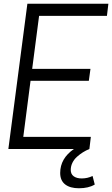

<svg xmlns="http://www.w3.org/2000/svg" viewBox="-20 -800 602 1031"><path d="M127 -779.8H562L554.2 -714.8H189.9L152.8 -430.2H465.8L457 -366.2H144L105 -64.9H467.8L460 0Q441.4 7.8 425.3 17.8Q409.2 27.8 393.6 41.7Q377.9 55.7 368.9 74Q359.9 92.3 359.9 112.8Q359.9 134.8 375.7 146.5Q391.6 158.2 418.9 158.2Q449.7 158.2 477.1 145L488.8 190.9Q455.6 210.9 403.8 210.9Q356.4 210.9 329.8 190.2Q303.2 169.4 303.2 128.9Q303.2 50.8 377 0H24.9Z"/></svg>

Font: Cooper Hewitt
Style: Book Italic
Weight: 706
Designer: Village Type and Design LLC
Foundry: Cooper Hewitt Smithsonian Design Museum
Version: 1.000